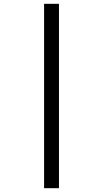

<svg xmlns="http://www.w3.org/2000/svg" viewBox="-20 -843 540 1006"><path d="M211 143V-823H289V143Z"/></svg>

Font: Iosevka www.saffi
Style: Regular
Weight: 400
Monospace: yes
Designer: Belleve Invis
Foundry: Belleve Invis
Version: Version 22.0.2; ttfautohint (v1.8.3)